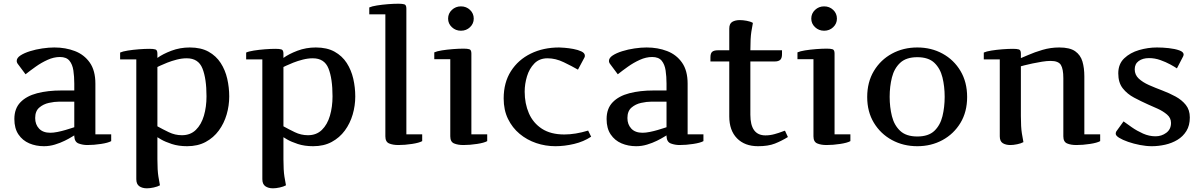

<svg xmlns="http://www.w3.org/2000/svg" viewBox="-20 -770 6458 1031"><path d="M378.9 -43Q378.9 -43.5 365 -34.7Q351.1 -25.9 327.4 -14.2Q303.7 -2.4 274.9 6.3Q246.1 15.1 215.8 15.1Q173.3 15.1 137.2 -0.2Q101.1 -15.6 79.1 -48.1Q57.1 -80.6 57.1 -130.9Q57.1 -187 89.6 -220.7Q122.1 -254.4 179.2 -269.3Q236.3 -284.2 310.1 -284.2H378.9V-320.8Q378.9 -358.9 374 -391.6Q369.1 -424.3 352.8 -444.1Q336.4 -463.9 301.8 -463.9Q269 -463.9 235.6 -448.7Q202.1 -433.6 171.9 -412.1Q141.6 -390.6 117.2 -371.1L77.1 -424.8Q69.8 -433.6 69.8 -442.9Q69.8 -459 89.8 -472.2Q109.9 -485.4 141.1 -495.1Q172.4 -504.9 207.3 -510Q242.2 -515.1 272 -515.1Q332 -515.1 382.1 -495.8Q432.1 -476.6 462.2 -433.8Q492.2 -391.1 492.2 -320.8V-48.8H577.1V-12.2Q560.5 -2.9 522.5 2.9Q484.4 8.8 448.7 8.8Q424.8 8.8 402.6 0.7Q380.4 -7.3 378.9 -38.1ZM250 -57.1Q267.1 -57.1 289.1 -61.5Q311 -65.9 331.5 -72Q352.1 -78.1 365.5 -82.5Q378.9 -86.9 378.9 -86.9V-224.1H296.9Q272.5 -224.1 242.4 -217.5Q212.4 -210.9 190.7 -192.1Q168.9 -173.3 168.9 -136.2Q168.9 -101.6 189.9 -79.3Q210.9 -57.1 250 -57.1Z M838.9 225.1Q825.7 232.4 805.2 236.8Q784.7 241.2 769 241.2Q744.1 241.2 728 230Q711.9 218.8 711.9 191.9V-451.2H625V-487.8Q638.7 -494.1 666.3 -498.5Q693.8 -502.9 725.8 -505.4Q757.8 -507.8 783.2 -507.8Q803.2 -507.8 814.2 -504.6Q825.2 -501.5 825.2 -481.9V-459Q854 -480 900.4 -497.6Q946.8 -515.1 999 -515.1Q1059.1 -515.1 1099.9 -492.4Q1140.6 -469.7 1165 -431.9Q1189.5 -394 1200.2 -347.2Q1210.9 -300.3 1210.9 -252Q1210.9 -202.6 1197 -155Q1183.1 -107.4 1155 -69.1Q1127 -30.8 1084.5 -7.8Q1042 15.1 984.9 15.1Q938.5 15.1 902.3 3.2Q866.2 -8.8 845.7 -20.8Q825.2 -32.7 825.2 -33.2V85Q825.2 145 830.6 178.2Q835.9 211.4 838.9 225.1ZM825.2 -91.8Q853 -76.2 886.5 -60.1Q919.9 -43.9 957 -43.9Q1002.4 -43.9 1031.7 -72.5Q1061 -101.1 1075 -148.7Q1088.9 -196.3 1088.9 -252.9Q1088.9 -347.7 1067.1 -402.3Q1045.4 -457 982.9 -457Q957 -457 929.4 -450Q901.9 -442.9 878.2 -433.6Q854.5 -424.3 839.8 -417.2Q825.2 -410.2 825.2 -410.2Z M1515.6 225.1Q1502.4 232.4 1481.9 236.8Q1461.4 241.2 1445.8 241.2Q1420.9 241.2 1404.8 230Q1388.7 218.8 1388.7 191.9V-451.2H1301.8V-487.8Q1315.4 -494.1 1343 -498.5Q1370.6 -502.9 1402.6 -505.4Q1434.6 -507.8 1460 -507.8Q1480 -507.8 1491 -504.6Q1502 -501.5 1502 -481.9V-459Q1530.8 -480 1577.1 -497.6Q1623.5 -515.1 1675.8 -515.1Q1735.8 -515.1 1776.6 -492.4Q1817.4 -469.7 1841.8 -431.9Q1866.2 -394 1877 -347.2Q1887.7 -300.3 1887.7 -252Q1887.7 -202.6 1873.8 -155Q1859.9 -107.4 1831.8 -69.1Q1803.7 -30.8 1761.2 -7.8Q1718.8 15.1 1661.6 15.1Q1615.2 15.1 1579.1 3.2Q1543 -8.8 1522.5 -20.8Q1502 -32.7 1502 -33.2V85Q1502 145 1507.3 178.2Q1512.7 211.4 1515.6 225.1ZM1502 -91.8Q1529.8 -76.2 1563.2 -60.1Q1596.7 -43.9 1633.8 -43.9Q1679.2 -43.9 1708.5 -72.5Q1737.8 -101.1 1751.7 -148.7Q1765.6 -196.3 1765.6 -252.9Q1765.6 -347.7 1743.9 -402.3Q1722.2 -457 1659.7 -457Q1633.8 -457 1606.2 -450Q1578.6 -442.9 1554.9 -433.6Q1531.2 -424.3 1516.6 -417.2Q1502 -410.2 1502 -410.2Z M2162.1 -48.8H2247.1V-12.2Q2230.5 -2.9 2192.4 2.9Q2154.3 8.8 2119.1 8.8Q2089.4 8.8 2069.3 0.2Q2049.3 -8.3 2049.3 -38.1V-692.9H1962.9V-730Q1976.6 -736.3 2004.2 -740.7Q2031.7 -745.1 2063.2 -747.6Q2094.7 -750 2120.1 -750Q2140.1 -750 2151.1 -746.8Q2162.1 -743.7 2162.1 -724.1Z M2386.2 -669.9Q2386.2 -697.8 2406.5 -716.8Q2426.8 -735.8 2455.1 -735.8Q2483.9 -735.8 2503.9 -716.8Q2523.9 -697.8 2523.9 -669.9Q2523.9 -643.1 2503.9 -624Q2483.9 -605 2455.1 -605Q2426.8 -605 2406.5 -624Q2386.2 -643.1 2386.2 -669.9ZM2511.2 -48.8H2596.2V-12.2Q2579.6 -2.9 2541.5 2.9Q2503.4 8.8 2468.3 8.8Q2438.5 8.8 2418.2 0.2Q2397.9 -8.3 2397.9 -38.1V-452.1H2312V-488.8Q2325.7 -495.1 2353 -499.5Q2380.4 -503.9 2412.1 -506.3Q2443.8 -508.8 2469.2 -508.8Q2489.3 -508.8 2500.2 -505.6Q2511.2 -502.4 2511.2 -482.9Z M3083.5 -396Q3051.3 -414.6 3007.3 -435.8Q2963.4 -457 2920.4 -457Q2876.5 -457 2849.4 -429.2Q2822.3 -401.4 2809.8 -360.1Q2797.4 -318.8 2797.4 -277.8Q2797.4 -213.9 2820.1 -161.6Q2842.8 -109.4 2890.1 -78.6Q2937.5 -47.9 3010.3 -47.9Q3069.3 -47.9 3138.2 -68.8L3154.3 -36.1Q3114.3 -9.3 3062.7 2.9Q3011.2 15.1 2962.4 15.1Q2909.2 15.1 2859.4 -1.7Q2809.6 -18.6 2770.3 -51.3Q2731 -84 2707.8 -131.6Q2684.6 -179.2 2684.6 -241.2Q2684.6 -326.7 2723.6 -387.9Q2762.7 -449.2 2830.1 -482.2Q2897.5 -515.1 2982.4 -515.1Q2989.7 -515.1 3011.7 -513.4Q3033.7 -511.7 3058.8 -507.1Q3084 -502.4 3102.3 -493.7Q3120.6 -484.9 3120.6 -471.2Q3120.6 -463.9 3118.2 -460.9Z M3559.1 -43Q3559.1 -43.5 3545.2 -34.7Q3531.2 -25.9 3507.6 -14.2Q3483.9 -2.4 3455.1 6.3Q3426.3 15.1 3396 15.1Q3353.5 15.1 3317.4 -0.2Q3281.2 -15.6 3259.3 -48.1Q3237.3 -80.6 3237.3 -130.9Q3237.3 -187 3269.8 -220.7Q3302.2 -254.4 3359.4 -269.3Q3416.5 -284.2 3490.2 -284.2H3559.1V-320.8Q3559.1 -358.9 3554.2 -391.6Q3549.3 -424.3 3533 -444.1Q3516.6 -463.9 3481.9 -463.9Q3449.2 -463.9 3415.8 -448.7Q3382.3 -433.6 3352.1 -412.1Q3321.8 -390.6 3297.4 -371.1L3257.3 -424.8Q3250 -433.6 3250 -442.9Q3250 -459 3270 -472.2Q3290 -485.4 3321.3 -495.1Q3352.5 -504.9 3387.5 -510Q3422.4 -515.1 3452.1 -515.1Q3512.2 -515.1 3562.3 -495.8Q3612.3 -476.6 3642.3 -433.8Q3672.4 -391.1 3672.4 -320.8V-48.8H3757.3V-12.2Q3740.7 -2.9 3702.6 2.9Q3664.6 8.8 3628.9 8.8Q3605 8.8 3582.8 0.7Q3560.5 -7.3 3559.1 -38.1ZM3430.2 -57.1Q3447.3 -57.1 3469.2 -61.5Q3491.2 -65.9 3511.7 -72Q3532.2 -78.1 3545.7 -82.5Q3559.1 -86.9 3559.1 -86.9V-224.1H3477.1Q3452.6 -224.1 3422.6 -217.5Q3392.6 -210.9 3370.8 -192.1Q3349.1 -173.3 3349.1 -136.2Q3349.1 -101.6 3370.1 -79.3Q3391.1 -57.1 3430.2 -57.1Z M4210.9 -34.2Q4176.8 -13.2 4140.9 1Q4105 15.1 4050.3 15.1Q3979 15.1 3937.5 -27.3Q3896 -69.8 3896 -145V-439.9H3794.9V-461.9Q3794.9 -483.9 3804.4 -491.9Q3814 -500 3835 -500H3896V-616.2Q3896 -643.1 3912.1 -652.6Q3928.2 -662.1 3953.1 -662.1Q3968.8 -662.1 3989.3 -658.4Q4009.8 -654.8 4022.9 -647Q4020 -633.3 4014.6 -599.6Q4009.3 -565.9 4009.3 -500H4179.2V-479Q4179.2 -457.5 4169.7 -448.7Q4160.2 -439.9 4139.2 -439.9H4009.3V-153.8Q4009.3 -43 4090.3 -43Q4114.7 -43 4139.2 -49.8Q4163.6 -56.6 4179.7 -63Q4195.8 -69.3 4195.3 -67.9Z M4336.4 -669.9Q4336.4 -697.8 4356.7 -716.8Q4377 -735.8 4405.3 -735.8Q4434.1 -735.8 4454.1 -716.8Q4474.1 -697.8 4474.1 -669.9Q4474.1 -643.1 4454.1 -624Q4434.1 -605 4405.3 -605Q4377 -605 4356.7 -624Q4336.4 -643.1 4336.4 -669.9ZM4461.4 -48.8H4546.4V-12.2Q4529.8 -2.9 4491.7 2.9Q4453.6 8.8 4418.5 8.8Q4388.7 8.8 4368.4 0.2Q4348.1 -8.3 4348.1 -38.1V-452.1H4262.2V-488.8Q4275.9 -495.1 4303.2 -499.5Q4330.6 -503.9 4362.3 -506.3Q4394 -508.8 4419.4 -508.8Q4439.5 -508.8 4450.4 -505.6Q4461.4 -502.4 4461.4 -482.9Z M5173.3 -249Q5173.3 -169.4 5137.5 -110.1Q5101.6 -50.8 5041 -17.8Q4980.5 15.1 4905.8 15.1Q4830.6 15.1 4769.5 -18.1Q4708.5 -51.3 4672.6 -110.6Q4636.7 -169.9 4636.7 -249Q4636.7 -329.1 4672.6 -388.9Q4708.5 -448.7 4769.5 -481.9Q4830.6 -515.1 4905.8 -515.1Q4981 -515.1 5041.5 -481.9Q5102.1 -448.7 5137.7 -388.9Q5173.3 -329.1 5173.3 -249ZM4757.3 -250Q4757.3 -194.8 4769.5 -146Q4781.7 -97.2 4814 -67.1Q4846.2 -37.1 4905.8 -37.1Q4965.3 -37.1 4997.1 -67.1Q5028.8 -97.2 5040.8 -146Q5052.7 -194.8 5052.7 -250Q5052.7 -305.7 5040.8 -354.2Q5028.8 -402.8 4997.1 -432.9Q4965.3 -462.9 4905.8 -462.9Q4846.2 -462.9 4814 -432.9Q4781.7 -402.8 4769.5 -354.2Q4757.3 -305.7 4757.3 -250Z M5348.6 -451.2H5262.7V-487.8Q5276.4 -494.1 5303.7 -498.5Q5331.1 -502.9 5362.8 -505.4Q5394.5 -507.8 5419.9 -507.8Q5439.9 -507.8 5450.9 -504.6Q5461.9 -501.5 5461.9 -481.9V-458Q5471.7 -461.4 5502.9 -475.3Q5534.2 -489.3 5577.9 -502.2Q5621.6 -515.1 5668 -515.1Q5724.6 -515.1 5753.4 -494.9Q5782.2 -474.6 5792.5 -439.7Q5802.7 -404.8 5802.7 -359.9V-48.8H5887.7V-12.2Q5871.1 -2.9 5833 2.9Q5794.9 8.8 5759.8 8.8Q5730 8.8 5710 0.2Q5689.9 -8.3 5689.9 -38.1V-350.1Q5689.9 -399.4 5676.8 -421.1Q5663.6 -442.9 5621.6 -442.9Q5601.6 -442.9 5575.4 -438.7Q5549.3 -434.6 5524.2 -429.2Q5499 -423.8 5481.7 -419.4Q5464.4 -415 5461.9 -414.1V-147Q5461.9 -86.9 5467.3 -53.7Q5472.7 -20.5 5475.6 -6.8Q5462.4 0.5 5441.9 4.6Q5421.4 8.8 5405.8 8.8Q5380.9 8.8 5364.7 -1.2Q5348.6 -11.2 5348.6 -38.1Z M6013.2 -118.2Q6030.8 -105.5 6057.9 -86.4Q6085 -67.4 6117.9 -52.7Q6150.9 -38.1 6185.1 -38.1Q6217.3 -38.1 6242.7 -56.9Q6268.1 -75.7 6268.1 -109.9Q6268.1 -136.7 6246.6 -155Q6225.1 -173.3 6196.3 -186.3Q6167.5 -199.2 6145 -209Q6106.9 -226.1 6070.1 -245.6Q6033.2 -265.1 6009 -295.7Q5984.9 -326.2 5984.9 -376Q5984.9 -426.3 6016.8 -456.8Q6048.8 -487.3 6096.7 -501.2Q6144.5 -515.1 6192.9 -515.1Q6223.1 -515.1 6256.3 -511.5Q6289.6 -507.8 6312.7 -499.5Q6335.9 -491.2 6335.9 -477.1Q6335.9 -473.6 6333 -466.8L6299.8 -402.8Q6287.6 -411.1 6263.9 -424.1Q6240.2 -437 6210.7 -447.5Q6181.2 -458 6149.9 -458Q6116.2 -458 6094.7 -442.4Q6073.2 -426.8 6073.2 -397.9Q6073.2 -368.2 6094.7 -348.1Q6116.2 -328.1 6149.9 -313.2Q6183.6 -298.3 6221.2 -284.2Q6258.8 -270 6292.5 -251.7Q6326.2 -233.4 6347.7 -206.5Q6369.1 -179.7 6369.1 -139.2Q6369.1 -96.2 6350.8 -66.7Q6332.5 -37.1 6302.5 -19Q6272.5 -1 6236.3 7.1Q6200.2 15.1 6165 15.1Q6134.8 15.1 6101.1 8.5Q6067.4 2 6037.8 -8.3Q6008.3 -18.6 5989.7 -30Q5971.2 -41.5 5971.2 -51.8Q5971.2 -58.1 5974.1 -64Z"/></svg>

Font: Artifika
Style: Regular
Weight: 400
Designer: Yulya Zhdanova, Ivan Petrov | Cyreal.org
Foundry: Cyreal.org
Version: Version 1.102; ttfautohint (v1.8.4.7-5d5b)